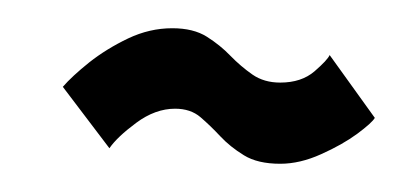

<svg xmlns="http://www.w3.org/2000/svg" viewBox="-20 -414 290 136"><path d="M178.5 -298Q192.5 -298 207.5 -304.8Q222.5 -311.5 233 -319.2Q243.5 -327 245.5 -330.5L213.5 -375Q212 -371.5 202.8 -363.5Q193.5 -355.5 178.5 -355.5Q167 -355.5 158.8 -361.2Q150.5 -367 143.2 -374.5Q136 -382 126.5 -388Q117 -394 102 -394Q86 -394 70.8 -386.8Q55.5 -379.5 43.2 -369.8Q31 -360 24.5 -352.5L57.5 -309Q63 -317 76.5 -327Q90 -337 104 -337Q115 -337 122 -331Q129 -325 136 -317.5Q143 -310 152.8 -304Q162.5 -298 178.5 -298Z"/></svg>

Font: Anybody ExtraCondensed
Style: Italic
Weight: 400
Width: 2
Italic angle: -10°
Version: Version 1.113;gftools[0.9.25]